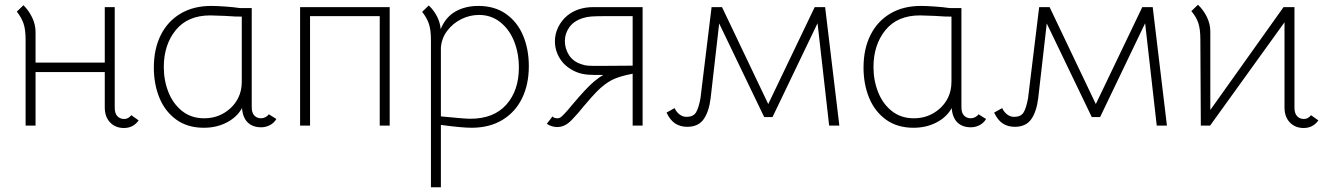

<svg xmlns="http://www.w3.org/2000/svg" viewBox="-20 -530 5598 810"><path d="M504 -28Q521 -28 534 -44L565 -22Q542 10 503 10Q467 10 444.5 -13.5Q422 -37 422 -77V-226H130V0H88V-362Q88 -406 79 -431.5Q70 -457 51 -481L79 -508Q102 -485 116 -455.5Q130 -426 130 -395V-266H422V-500H464V-76Q464 -52 475 -40Q486 -28 504 -28Z M1146 -28Q1136 -11 1118.5 -2Q1101 7 1082 7Q1046 7 1025 -13.5Q1004 -34 1001 -74Q980 -36 937 -13.5Q894 9 840 9Q771 9 723.5 -25.5Q676 -60 652.5 -117.5Q629 -175 629 -245Q629 -323 658 -381.5Q687 -440 741.5 -472.5Q796 -505 871 -505Q894 -505 929.5 -502.5Q965 -500 992 -496H1042V-78Q1042 -54 1053 -42.5Q1064 -31 1082 -31Q1091 -31 1100.5 -36Q1110 -41 1114 -48ZM1000 -460Q984 -459 928 -463L867 -465Q772 -465 721.5 -403Q671 -341 671 -247Q671 -191 690.5 -141.5Q710 -92 748.5 -61.5Q787 -31 841 -31Q890 -31 928 -55Q966 -79 985 -117Q1000 -147 1000 -186Z M1624 0H1582V-462H1288V0H1246V-500H1624Z M2211 -251Q2211 -174 2182.5 -115.5Q2154 -57 2099.5 -24Q2045 9 1969 9Q1929 9 1840 -3V260H1798V-361Q1798 -405 1789 -430.5Q1780 -456 1761 -480L1789 -507Q1810 -487 1823.5 -461Q1837 -435 1839 -407Q1860 -458 1901.5 -481.5Q1943 -505 1998 -505Q2067 -505 2115 -471Q2163 -437 2187 -379.5Q2211 -322 2211 -251ZM2169 -245Q2169 -305 2149 -355.5Q2129 -406 2090.5 -436.5Q2052 -467 2001 -467Q1962 -467 1926.5 -449.5Q1891 -432 1867 -400.5Q1843 -369 1840 -329V-39Q1940 -29 1964 -29Q2063 -29 2116 -88.5Q2169 -148 2169 -245Z M2287 -8 2311 -39Q2316 -31 2332 -31Q2341 -31 2349.5 -38.5Q2358 -46 2374 -64L2395 -89Q2453 -158 2486 -186Q2510 -206 2526 -214Q2488 -213 2461 -215Q2434 -217 2412 -226Q2367 -245 2344 -280Q2321 -315 2321 -356Q2321 -387 2335 -415.5Q2349 -444 2373 -464Q2417 -500 2484 -500H2691V0H2649V-219Q2591 -208 2560.5 -192Q2530 -176 2498 -144Q2481 -127 2441 -80Q2421 -54 2394 -26Q2378 -9 2362.5 -1.5Q2347 6 2330 6Q2319 6 2306.5 2Q2294 -2 2287 -8ZM2509 -252 2649 -253V-462H2548Q2495 -462 2475 -460.5Q2455 -459 2437 -453Q2400 -441 2381.5 -414.5Q2363 -388 2363 -357Q2363 -325 2380.5 -297.5Q2398 -270 2433 -259Q2447 -254 2460 -253Q2473 -252 2509 -252Z M2792 -55 2826 -74Q2833 -58 2846.5 -47.5Q2860 -37 2876 -37Q2904 -37 2915.5 -54.5Q2927 -72 2935 -115L2982 -500H3026L3221 -91L3417 -500H3461L3521 0H3478L3429 -432L3239 -36H3204L3014 -431L2978 -116Q2971 -59 2948.5 -27Q2926 5 2879 5Q2850 5 2828.5 -9Q2807 -23 2792 -55Z M4140 -28Q4130 -11 4112.5 -2Q4095 7 4076 7Q4040 7 4019 -13.5Q3998 -34 3995 -74Q3974 -36 3931 -13.5Q3888 9 3834 9Q3765 9 3717.5 -25.5Q3670 -60 3646.5 -117.5Q3623 -175 3623 -245Q3623 -323 3652 -381.5Q3681 -440 3735.5 -472.5Q3790 -505 3865 -505Q3888 -505 3923.5 -502.5Q3959 -500 3986 -496H4036V-78Q4036 -54 4047 -42.5Q4058 -31 4076 -31Q4085 -31 4094.5 -36Q4104 -41 4108 -48ZM3994 -460Q3978 -459 3922 -463L3861 -465Q3766 -465 3715.5 -403Q3665 -341 3665 -247Q3665 -191 3684.5 -141.5Q3704 -92 3742.5 -61.5Q3781 -31 3835 -31Q3884 -31 3922 -55Q3960 -79 3979 -117Q3994 -147 3994 -186Z M4174 -55 4208 -74Q4215 -58 4228.5 -47.5Q4242 -37 4258 -37Q4286 -37 4297.5 -54.5Q4309 -72 4317 -115L4364 -500H4408L4603 -91L4799 -500H4843L4903 0H4860L4811 -432L4621 -36H4586L4396 -431L4360 -116Q4353 -59 4330.5 -27Q4308 5 4261 5Q4232 5 4210.5 -9Q4189 -23 4174 -55Z M5395 -500H5441V-76Q5441 -52 5452 -40Q5463 -28 5481 -28Q5498 -28 5511 -44L5542 -22Q5519 10 5480 10Q5444 10 5421.5 -13.5Q5399 -37 5399 -77V-436L5085 0H5046L5044 -364Q5044 -408 5035 -434Q5026 -460 5006 -483L5034 -510Q5058 -487 5072 -457.5Q5086 -428 5086 -397V-66Z"/></svg>

Font: Bellota Light
Style: Regular
Weight: 300
Designer: Kemie Guaida
Foundry: Kemie Guaida
Version: Version 4.001